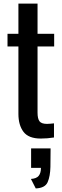

<svg xmlns="http://www.w3.org/2000/svg" viewBox="-20 -767 348 1074"><path d="M208 8Q140 8 111.5 -29.5Q83 -67 83 -130V-507H22V-578H83V-747H190V-578H283V-507H190V-137Q190 -103 201 -88.5Q212 -74 243 -74Q251 -74 261.5 -75Q272 -76 282 -77V2Q262 5 245 6.5Q228 8 208 8ZM180 287 153 234Q184 232 196.5 216.5Q209 201 209 172H154V63H263L262 166Q261 219 246.5 252Q232 285 180 287Z"/></svg>

Font: Oswald
Style: Regular
Weight: 400
Designer: Vernon Adams
Foundry: Vernon Adams
Version: Version 4.103; ttfautohint (v1.8.3)